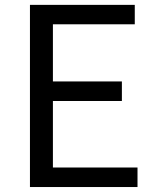

<svg xmlns="http://www.w3.org/2000/svg" viewBox="-20 -753 629 773"><path d="M100.6 0V-733.4H522.6V-655.2H193V-425.1H470.7V-346.4H193V-78.6H533.6V0Z"/></svg>

Font: Noto Sans HK Thin
Style: Regular
Weight: 100
Designer: Ryoko NISHIZUKA 西塚涼子 (kana, bopomofo & ideographs); Paul D. Hunt (Latin, Greek & Cyrillic); Sandoll Communications 산돌커뮤니
Foundry: Adobe
Version: Version 2.004-H2;hotconv 1.0.118;makeotfexe 2.5.65603